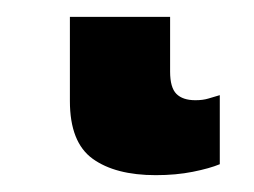

<svg xmlns="http://www.w3.org/2000/svg" viewBox="-20 32 302 228"><path d="M165 240Q117 240 90 220.5Q63 201 63 152V52H182V117Q182 136 189.5 143.5Q197 151 212 151Q221 151 227.5 149Q234 147 241 145V227Q229 232 209 236Q189 240 165 240Z"/></svg>

Font: Noto Sans Condensed
Style: Bold
Weight: 700
Width: 3
Designer: Monotype Design Team
Foundry: Monotype Imaging Inc.
Version: Version 2.013; ttfautohint (v1.8.4.7-5d5b)